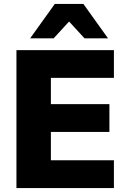

<svg xmlns="http://www.w3.org/2000/svg" viewBox="-20 -961 654 981"><path d="M64 0V-705H562V-563H240V-429H539V-287H240V-142H562V0ZM134 -765 260 -941H406L532 -765H412L333 -851L254 -765Z"/></svg>

Font: Nunito Sans 12pt ExtraLight Black
Style: Regular
Weight: 900
Version: Version 3.101;gftools[0.9.27]